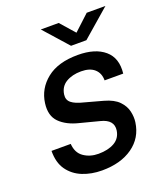

<svg xmlns="http://www.w3.org/2000/svg" viewBox="-131 -784 755 882"><g transform="rotate(-20 246.0 -342.5)"><path d="M216.5 10Q165 10 122 -7.2Q79 -24.5 53.2 -60.5Q27.5 -96.5 28 -154H122Q125 -109.5 155.5 -88.5Q186 -67.5 227 -67.5Q274 -67.5 305 -85.2Q336 -103 341.5 -140Q348.5 -190.5 286 -206L191.5 -230.5Q132 -245 99.5 -277.8Q67 -310.5 75 -370Q84 -438.5 139.5 -482.8Q195 -527 291.5 -527Q376 -527 421.8 -488Q467.5 -449 459 -375H368Q368 -410.5 345.2 -430.8Q322.5 -451 280 -451Q236.5 -451 206.2 -432.8Q176 -414.5 171 -377Q167.5 -351.5 185.8 -336.8Q204 -322 243.5 -312.5L333 -288Q380 -275 403 -251Q426 -227 432.2 -199Q438.5 -171 435 -146Q425 -73 366.5 -31.5Q308 10 216.5 10ZM277.5 -577 172.5 -695H260L321.5 -625L397 -695H488.5L352.5 -577Z"/></g></svg>

Font: Public Sans Medium
Style: Italic
Weight: 500
Italic angle: -8°
Designer: The Public Sans project authors (U.S. Web Design System). Libre Franklin designed by Pablo Impallari and Rodrigo Fuenzal
Version: Version 1.007; ttfautohint (v1.8.1) -l 8 -r 50 -G 200 -x 14 